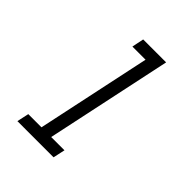

<svg xmlns="http://www.w3.org/2000/svg" viewBox="-223 -923 1047 1047"><g transform="rotate(45 300.0 -400.0)"><path d="M196.5 0 366.5 -800H441.5L271.5 0ZM94.5 0 109.5 -69H388.5L373.5 0ZM250.5 -731 264.5 -800H408.5L394.5 -731Z"/></g></svg>

Font: Victor Mono Thin
Style: Italic
Weight: 100
Italic angle: -12°
Monospace: yes
Designer: Rune Bjørnerås
Version: Version 1.561;gftools[0.9.30]